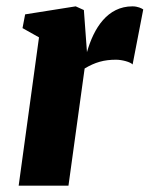

<svg xmlns="http://www.w3.org/2000/svg" viewBox="-20 -588 474 608"><path d="M39.1 0H196.8L248 -371.1C280.8 -390.6 308.6 -398.9 347.7 -398.9C366.2 -398.9 393.6 -391.6 399.9 -383.8L433.6 -558.1C428.7 -561.5 416.5 -567.9 399.4 -567.9C320.8 -567.9 277.3 -500 255.4 -422.9L245.6 -556.2L219.7 -567.9L59.6 -542.5L51.3 -499L103.5 -469.7Z"/></svg>

Font: Merriweather
Style: Heavy Italic
Weight: 900
Italic angle: -7.5°
Designer: Eben Sorkin
Foundry: Eben Sorkin
Version: Version 1.001